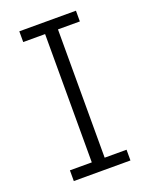

<svg xmlns="http://www.w3.org/2000/svg" viewBox="-133 -769 656 841"><g transform="rotate(-20 195.0 -349.0)"><path d="M327 0H63V-50H165V-648H63V-698H327V-648H225V-50H327Z"/></g></svg>

Font: IBM Plex Sans Light
Style: Regular
Weight: 300
Designer: Mike Abbink, Paul van der Laan, Pieter van Rosmalen
Foundry: Bold Monday
Version: Version 3.0